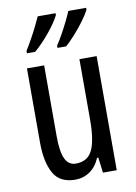

<svg xmlns="http://www.w3.org/2000/svg" viewBox="-87 -823 630 890"><g transform="rotate(-10 228.0 -378.0)"><path d="M391 -537V0H326L317 -72H311Q294 -32 263.5 -11Q233 10 195 10Q122 10 92.5 -43.5Q63 -97 63 -187V-537H144V-202Q144 -131 160 -97Q176 -63 210 -63Q266 -63 288 -109Q310 -155 310 -251V-537ZM382 -757Q371 -735 349.5 -706Q328 -677 303.5 -650Q279 -623 260 -606H219V-617Q234 -639 250 -668Q266 -697 279 -724Q292 -751 298 -766H382ZM238 -757Q221 -723 185.5 -680Q150 -637 114 -606H75V-617Q90 -641 105.5 -669Q121 -697 134 -723.5Q147 -750 154 -766H238Z"/></g></svg>

Font: Noto Sans Khmer ExtraCondensed
Style: Regular
Weight: 400
Width: 2
Designer: Danh Hong and the Monotype Design Team
Foundry: Monotype Imaging Inc.
Version: Version 2.004; ttfautohint (v1.8.4.7-5d5b)